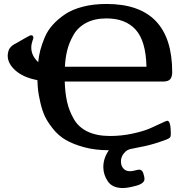

<svg xmlns="http://www.w3.org/2000/svg" viewBox="-20 -737 922 970"><path d="M19 -455Q19 -463 20.5 -470.5Q22 -478 24 -483.5Q26 -489 29.5 -493.5Q33 -498 35.5 -501Q38 -504 42.5 -507Q47 -510 49 -511.5Q51 -513 54.5 -515Q58 -517 59 -517Q123 -554 130 -557Q139 -561 144.5 -556.5Q150 -552 148 -542Q147 -540 144.5 -532Q142 -524 140 -515.5Q138 -507 138 -497Q138 -456 173 -423Q176 -454 183.5 -483Q191 -512 205.5 -547Q220 -582 246 -611Q272 -640 308 -664.5Q344 -689 398 -703Q452 -717 518 -717Q850 -717 850 -372Q850 -349 840 -337Q830 -325 803 -325H307Q309 -265 319.5 -220Q330 -175 354 -134Q378 -93 424 -71.5Q470 -50 536 -50Q594 -50 649.5 -62Q705 -74 738 -88.5Q771 -103 796 -115Q821 -127 825 -127Q843 -127 843 -60Q843 -47 838.5 -42Q834 -37 818 -31Q759 -9 712.5 1Q666 11 646 14.5Q626 18 615 28Q591 50 591 79Q591 100 603 114Q615 128 637 128Q647 128 662.5 124Q678 120 683 120Q698 120 704 138.5Q710 157 710 167Q710 190 667.5 201.5Q625 213 601 213Q548 213 525 179.5Q502 146 502 107Q502 62 530 22Q460 22 404 6.5Q348 -9 311.5 -30.5Q275 -52 247.5 -86.5Q220 -121 206.5 -150Q193 -179 184 -218.5Q175 -258 172.5 -280Q170 -302 169 -332Q97 -346 58 -381Q19 -416 19 -455ZM308 -400H720Q717 -530 665.5 -587Q614 -644 518 -644Q458 -644 415.5 -621.5Q373 -599 351 -560Q329 -521 319.5 -482.5Q310 -444 308 -400Z"/></svg>

Font: CMU Sans Serif
Style: Bold
Weight: 700
Version: Version 0.7.0